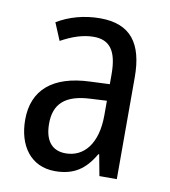

<svg xmlns="http://www.w3.org/2000/svg" viewBox="-68 -605 596 674"><g transform="rotate(10 230.0 -268.0)"><path d="M236 -546C179 -546 126 -531 83 -505L109 -443C149 -465 187 -478 225 -478C282 -478 309 -443 309 -359V-324L239 -321C107 -316 38 -256 38 -150C38 -58 85 10 172 10C239 10 279 -18 312 -75H315L329 0H391V-363C391 -483 345 -546 236 -546ZM252 -262 309 -265V-213C309 -113 264 -58 198 -58C152 -58 123 -87 123 -151C123 -220 160 -258 252 -262Z"/></g></svg>

Font: Noto Sans Gujarati UI Condensed
Style: Regular
Weight: 400
Width: 3
Designer: Jelle Bosma - Monotype Design Team, Universal Thirst
Foundry: Monotype Imaging Inc.
Version: Version 2.106